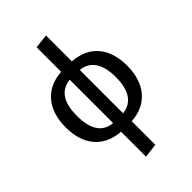

<svg xmlns="http://www.w3.org/2000/svg" viewBox="-276 -858 1180 1180"><g transform="rotate(-45 314.0 -267.5)"><path d="M268 -4V213L360 202V-3C494 -11 582 -103 582 -265C582 -416 504 -514 360 -523V-748L268 -738V-524C135 -517 46 -425 46 -263C46 -111 125 -13 268 -4ZM145 -263C145 -379 184 -443 271 -453V-76C185 -83 145 -150 145 -263ZM483 -265C483 -150 442 -85 357 -75V-451C441 -444 483 -376 483 -265Z"/></g></svg>

Font: FiraGO Unicode
Style: Regular
Weight: 400
Designer: bBox Type
Foundry: bBox Type GmbH
Version: Version 1.001;PS 001.001;hotconv 1.0.88;makeotf.lib2.5.64775